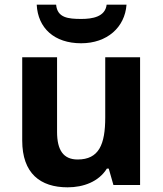

<svg xmlns="http://www.w3.org/2000/svg" viewBox="-20 -884 697 821"><path d="M521 -864H436C430 -812 375 -803 328 -803C271 -803 225 -808 220 -864H137C142 -764 212 -699 327 -699C438 -699 514 -767 521 -864ZM579 -639H430V-382C430 -266 403 -202 312 -202C251 -202 224 -242 224 -320V-639H75V-283C75 -143 152 -83 269 -83C337 -83 402 -107 437 -163H445L465 -93H579Z"/></svg>

Font: Noto Sans Kannada UI
Style: Bold
Weight: 700
Designer: Jelle Bosma - Monotype Design Team
Foundry: Monotype Imaging Inc.
Version: Version 2.005